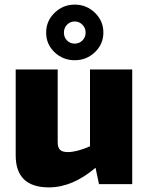

<svg xmlns="http://www.w3.org/2000/svg" viewBox="-20 -798 644 832"><path d="M180 -657Q180 -707 216.5 -742.5Q253 -778 304 -778Q355 -778 391.5 -742.5Q428 -707 428 -657Q428 -607 391.5 -572Q355 -537 304 -537Q253 -537 216.5 -571.5Q180 -606 180 -657ZM304 -705Q284 -705 270.5 -691Q257 -677 257 -657Q257 -636 270.5 -622.5Q284 -609 304 -609Q323 -609 337 -622.5Q351 -636 351 -657Q351 -677 337 -691Q323 -705 304 -705ZM553 -497V0H409L394 -71Q294 14 192 14Q48 14 48 -125V-497H230V-182Q230 -159 240 -149Q250 -139 274 -139Q313 -139 370 -164V-497Z"/></svg>

Font: Ezarion Extra Bold
Style: Regular
Weight: 800
Designer: Natanael Gama
Version: Version 1.001;PS 001.001;hotconv 1.0.70;makeotf.lib2.5.58329